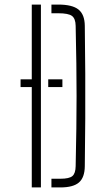

<svg xmlns="http://www.w3.org/2000/svg" viewBox="-20 -820 448 840"><path d="M70 -473H142V-439H70ZM191 -473H253V-439H191ZM119 0V-800H159V0ZM205 0V-38H244Q283 -38 296.8 -49.8Q310.5 -61.5 311 -93Q313 -183.5 314 -257.2Q315 -331 315 -400Q315 -469 314 -542.8Q313 -616.5 311 -707Q310.5 -738.5 295 -750.2Q279.5 -762 235 -762H205V-800H235Q296.5 -800 323.5 -778.2Q350.5 -756.5 351 -707Q352.5 -597 353 -498.2Q353.5 -399.5 353 -301Q352.5 -202.5 351 -93Q350.5 -43.5 325.5 -21.8Q300.5 0 244 0Z"/></svg>

Font: Big Shoulders Stencil Text SC Thin
Style: Regular
Weight: 100
Designer: Patric King
Foundry: XO Type Co
Version: Version 2.001